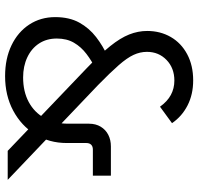

<svg xmlns="http://www.w3.org/2000/svg" viewBox="-32 -718 760 735"><g transform="rotate(90 347.5 -350.0)"><path d="M557 0 240 -303Q187 -354 156 -392.5Q125 -431 111.5 -465Q98 -499 98 -534Q98 -584 121 -624Q144 -664 187 -687Q230 -710 287 -710Q341 -710 383 -688.5Q425 -667 451 -629L388 -583Q368 -611 343 -624.5Q318 -638 288 -638Q240 -638 209 -608Q178 -578 178 -533Q178 -507 189.5 -482Q201 -457 229 -425Q257 -393 305 -346L668 0ZM271 10Q204 10 153 -14.5Q102 -39 73.5 -82.5Q45 -126 45 -182Q45 -236 66 -274Q87 -312 121.5 -338.5Q156 -365 194 -382L242 -336Q213 -322 186 -301.5Q159 -281 143 -253.5Q127 -226 127 -188Q127 -149 146 -120Q165 -91 199 -75Q233 -59 276 -59Q330 -59 370 -80.5Q410 -102 431.5 -141Q453 -180 453 -231V-311Q453 -337 464.5 -356Q476 -375 495.5 -385Q515 -395 540 -395H652V-326H552Q540 -326 533.5 -319.5Q527 -313 527 -301V-226Q527 -159 494 -105.5Q461 -52 403 -21Q345 10 271 10Z"/></g></svg>

Font: SUSE
Style: Regular
Weight: 400
Designer: Rene Bieder
Foundry: SUSE
Version: Version 1.000